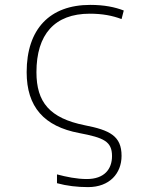

<svg xmlns="http://www.w3.org/2000/svg" viewBox="-20 -560 640 785"><path d="M340 205C428 205 477 149 477 77C477 -4 429 -28 326 -48C183 -77 129 -142 129 -265C129 -419 203 -504 347 -504C399 -504 440 -496 477 -482L486 -517C450 -531 406 -540 349 -540C183 -540 89 -441 89 -265C89 -123 160 -43 304 -16C404 3 438 18 438 78C438 132 406 172 335 172C293 172 251 163 213 153V189C253 200 296 205 340 205Z"/></svg>

Font: Noto Sans Mono ExtraLight
Style: Regular
Weight: 200
Designer: Monotype Design Team
Foundry: Monotype Imaging Inc.
Version: Version 2.014